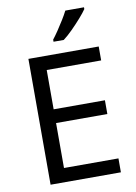

<svg xmlns="http://www.w3.org/2000/svg" viewBox="-101 -1008 758 1073"><g transform="rotate(-10 278.0 -472.0)"><path d="M496 0H97V-714H496V-635H187V-412H478V-334H187V-79H496ZM453 -934Q441 -916 416 -887.5Q391 -859 362.5 -830.5Q334 -802 310 -784H252V-796Q267 -815 284.5 -841Q302 -867 319 -894.5Q336 -922 347 -944H453Z"/></g></svg>

Font: Noto Sans Chorasmian
Style: Regular
Weight: 400
Designer: Federico Parra Barrios
Foundry: Google LLC
Version: Version 1.004; ttfautohint (v1.8.4.7-5d5b)